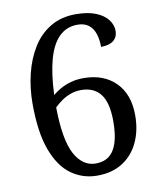

<svg xmlns="http://www.w3.org/2000/svg" viewBox="-83 -790 724 866"><g transform="rotate(-10 279.5 -357.0)"><path d="M293 10Q227 10 174.5 -27.5Q122 -65 91.5 -146.5Q61 -228 61 -360Q61 -431 77 -496.5Q93 -562 125 -613.5Q157 -665 206.5 -694.5Q256 -724 322 -724Q378 -724 414.5 -709Q451 -694 469 -670Q487 -646 487 -619Q487 -591 467.5 -575Q448 -559 410 -559Q410 -592 401.5 -618.5Q393 -645 373.5 -660.5Q354 -676 322 -676Q272 -676 238 -642.5Q204 -609 186 -544Q168 -479 164 -382Q181 -396 201.5 -407.5Q222 -419 248.5 -426.5Q275 -434 307 -434Q399 -434 453.5 -379.5Q508 -325 508 -229Q508 -159 482.5 -105Q457 -51 409 -20.5Q361 10 293 10ZM296 -45Q332 -45 356.5 -63.5Q381 -82 393.5 -120.5Q406 -159 406 -219Q406 -305 375.5 -344Q345 -383 287 -383Q261 -383 238 -374.5Q215 -366 196 -352.5Q177 -339 163 -325Q165 -175 200.5 -110Q236 -45 296 -45Z"/></g></svg>

Font: Noto Serif Lao
Style: Regular
Weight: 400
Designer: Monotype Design Team
Foundry: Monotype Imaging Inc.
Version: Version 2.003